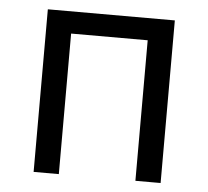

<svg xmlns="http://www.w3.org/2000/svg" viewBox="-43 -562 659 607"><g transform="rotate(5 286.5 -258.0)"><path d="M85 0V-516H488V0H408V-446H165V0Z"/></g></svg>

Font: Aneliza
Style: Regular
Weight: 400
Designer: Mike Abbink, Paul van der Laan, Pieter van Rosmalen
Foundry: Bold Monday
Version: Version 3.0